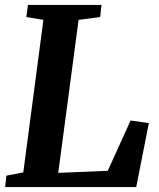

<svg xmlns="http://www.w3.org/2000/svg" viewBox="-20 -763 648 783"><path d="M1 0 6 -46.5 75 -60 157 -682 87.5 -693.5 94 -743H394L388.5 -693.5L300.5 -682L217.5 -58L419.5 -66.5L512.5 -271.5L587 -261L535.5 0Z"/></svg>

Font: Merriweather
Style: Bold Italic
Weight: 700
Italic angle: -7.8°
Version: Version 2.101